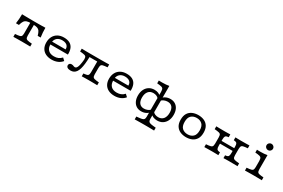

<svg xmlns="http://www.w3.org/2000/svg" viewBox="110 -1875 4875 3308"><g transform="rotate(30 2548.0 -220.5)"><path d="M293.5 -2.4Q240.3 -2.4 201.6 -1.6Q162.9 -0.8 125.8 0V-56.5L175 -61.3Q225 -66.1 241.1 -82.3Q257.3 -98.4 257.3 -142.7V-206.5H329.8V-142.7Q329.8 -98.4 346 -82.3Q362.1 -66.1 412.1 -61.3L461.3 -56.5V0Q424.2 -0.8 385.5 -1.6Q346.8 -2.4 293.5 -2.4ZM279 -355.6Q224.2 -355.6 191.5 -345.2Q158.9 -334.7 139.9 -306.9Q121 -279 106.5 -225H47.6Q54.8 -273.4 58.1 -317.7Q61.3 -362.1 61.3 -412.1Q96 -411.3 129.8 -410.5Q163.7 -409.7 198.4 -409.7L279 -408.9H308.1H388.7Q423.4 -408.9 457.3 -409.7Q491.1 -410.5 525.8 -411.3Q525.8 -361.3 529 -316.9Q532.3 -272.6 539.5 -224.2H480.6Q466.1 -278.2 447.2 -306Q428.2 -333.9 396 -344.4Q363.7 -354.8 308.1 -354.8ZM257.3 -206.5V-371H329.8V-206.5Z M890.3 11.3Q821.8 11.3 771 -13.7Q720.2 -38.7 692.7 -86.3Q665.3 -133.9 665.3 -200.8Q665.3 -268.5 692.3 -319.4Q719.4 -370.2 769.8 -398.4Q820.2 -426.6 889.5 -426.6Q959.7 -426.6 1005.6 -402Q1051.6 -377.4 1073.4 -328.2Q1095.2 -279 1092.7 -204.8H709.7L708.9 -262.1H1013.7Q1015.3 -296.8 1000.8 -320.6Q986.3 -344.4 957.7 -357.3Q929 -370.2 887.9 -370.2Q825.8 -370.2 787.9 -337.9Q750 -305.6 743.5 -247.6L746 -245.2Q745.2 -239.5 744.4 -229.8Q743.5 -220.2 743.5 -209.7Q743.5 -136.3 783.5 -96.8Q823.4 -57.3 897.6 -57.3Q945.2 -57.3 980.6 -72.2Q1016.1 -87.1 1046.8 -120.2L1093.5 -76.6Q1059.7 -33.9 1007.3 -11.3Q954.8 11.3 890.3 11.3Z M1626.6 -2.4Q1582.3 -2.4 1549.6 -1.6Q1516.9 -0.8 1486.3 0V-56.5L1516.1 -59.7Q1562.1 -63.7 1576.2 -81Q1590.3 -98.4 1590.3 -142.7V-206.5H1662.9V-142.7Q1662.9 -98.4 1679 -82.3Q1695.2 -66.1 1745.2 -61.3L1794.4 -56.5V0Q1757.3 -0.8 1718.5 -1.6Q1679.8 -2.4 1626.6 -2.4ZM1268.5 11.3Q1227.4 11.3 1204.8 -3.6Q1182.3 -18.5 1182.3 -45.2Q1182.3 -66.9 1196.4 -79.8Q1210.5 -92.7 1233.9 -92.7Q1249.2 -92.7 1260.5 -88.7Q1271.8 -84.7 1281.9 -80.2Q1291.9 -75.8 1301.6 -75.8Q1313.7 -75.8 1325 -82.7Q1336.3 -89.5 1346.4 -109.3Q1356.5 -129 1364.9 -167.7Q1373.4 -206.5 1379 -270.2Q1379.8 -315.3 1363.7 -331Q1347.6 -346.8 1297.6 -351.6L1248.4 -356.5V-412.9Q1285.5 -412.1 1324.2 -411.3Q1362.9 -410.5 1416.1 -410.5H1417.7H1625.8H1626.6Q1679.8 -410.5 1718.5 -411.3Q1757.3 -412.1 1794.4 -412.9V-356.5L1745.2 -351.6Q1695.2 -346.8 1679 -331Q1662.9 -315.3 1662.9 -270.2V-206.5H1590.3V-367.7L1605.6 -354H1421L1437.1 -362.1Q1435.5 -281.5 1428.6 -220.2Q1421.8 -158.9 1408.9 -114.9Q1396 -71 1376.2 -43.1Q1356.5 -15.3 1329.8 -2Q1303.2 11.3 1268.5 11.3Z M2138.7 11.3Q2070.2 11.3 2019.4 -13.7Q1968.5 -38.7 1941.1 -86.3Q1913.7 -133.9 1913.7 -200.8Q1913.7 -268.5 1940.7 -319.4Q1967.7 -370.2 2018.1 -398.4Q2068.5 -426.6 2137.9 -426.6Q2208.1 -426.6 2254 -402Q2300 -377.4 2321.8 -328.2Q2343.5 -279 2341.1 -204.8H1958.1L1957.3 -262.1H2262.1Q2263.7 -296.8 2249.2 -320.6Q2234.7 -344.4 2206 -357.3Q2177.4 -370.2 2136.3 -370.2Q2074.2 -370.2 2036.3 -337.9Q1998.4 -305.6 1991.9 -247.6L1994.4 -245.2Q1993.5 -239.5 1992.7 -229.8Q1991.9 -220.2 1991.9 -209.7Q1991.9 -136.3 2031.9 -96.8Q2071.8 -57.3 2146 -57.3Q2193.5 -57.3 2229 -72.2Q2264.5 -87.1 2295.2 -120.2L2341.9 -76.6Q2308.1 -33.9 2255.6 -11.3Q2203.2 11.3 2138.7 11.3Z M2840.3 183.9Q2800 183.9 2766.9 184.3Q2733.9 184.7 2704.8 185.1Q2675.8 185.5 2647.6 186.3V129.8L2697.6 125Q2741.1 121 2764.1 113.3Q2787.1 105.6 2795.6 89.5Q2804 73.4 2804 43.5V-450.8Q2804 -500 2787.9 -517.7Q2771.8 -535.5 2721.8 -540.3L2672.6 -545.2V-601.6Q2683.9 -600.8 2700.8 -600.4Q2717.7 -600 2737.9 -600Q2776.6 -600 2813.3 -602.8Q2850 -605.6 2876.6 -611.3V-601.6V43.5Q2876.6 73.4 2885.1 89.5Q2893.5 105.6 2916.9 113.3Q2940.3 121 2983.1 125L3033.1 129.8V186.3Q3004.8 185.5 2975.8 185.1Q2946.8 184.7 2914.1 184.3Q2881.5 183.9 2840.3 183.9ZM2671.8 11.3Q2616.1 11.3 2575.4 -14.5Q2534.7 -40.3 2512.1 -87.9Q2489.5 -135.5 2489.5 -200Q2489.5 -268.5 2514.5 -319.4Q2539.5 -370.2 2585.1 -398.4Q2630.6 -426.6 2691.1 -426.6Q2733.9 -426.6 2768.1 -412.5Q2802.4 -398.4 2817.7 -374.2L2806.5 -324.2Q2792.7 -344.4 2764.1 -356Q2735.5 -367.7 2702.4 -367.7Q2638.7 -367.7 2603.2 -324.2Q2567.7 -280.6 2567.7 -203.2Q2567.7 -130.6 2599.6 -91.9Q2631.5 -53.2 2690.3 -53.2Q2727.4 -53.2 2762.1 -68.1Q2796.8 -83.1 2812.9 -105.6L2821.8 -62.9Q2809.7 -31.5 2766.9 -10.1Q2724.2 11.3 2671.8 11.3ZM2989.5 11.3Q2946.8 11.3 2912.9 -2.8Q2879 -16.9 2862.9 -41.1L2874.2 -91.1Q2887.9 -71 2916.5 -59.3Q2945.2 -47.6 2978.2 -47.6Q3041.9 -47.6 3077.4 -91.1Q3112.9 -134.7 3112.9 -212.1Q3112.9 -284.7 3081.5 -323.4Q3050 -362.1 2990.3 -362.1Q2953.2 -362.1 2918.5 -347.6Q2883.9 -333.1 2867.7 -309.7L2858.9 -352.4Q2871 -383.9 2914.1 -405.2Q2957.3 -426.6 3008.9 -426.6Q3064.5 -426.6 3105.6 -400.8Q3146.8 -375 3169 -327.4Q3191.1 -279.8 3191.1 -215.3Q3191.1 -146.8 3166.1 -96Q3141.1 -45.2 3096 -16.9Q3050.8 11.3 2989.5 11.3Z M3563.7 11.3Q3500 11.3 3448.4 -11.3Q3396.8 -33.9 3366.1 -81.9Q3335.5 -129.8 3335.5 -207.3Q3335.5 -284.7 3365.7 -333.1Q3396 -381.5 3448 -404Q3500 -426.6 3563.7 -426.6Q3628.2 -426.6 3679.4 -404Q3730.6 -381.5 3760.9 -333.1Q3791.1 -284.7 3791.1 -207.3Q3791.1 -130.6 3760.9 -82.3Q3730.6 -33.9 3679.4 -11.3Q3628.2 11.3 3563.7 11.3ZM3563.7 -45.2Q3629 -45.2 3671 -83.1Q3712.9 -121 3712.9 -207.3Q3712.9 -293.5 3671 -331.9Q3629 -370.2 3563.7 -370.2Q3497.6 -370.2 3455.6 -331.9Q3413.7 -293.5 3413.7 -207.3Q3413.7 -121 3455.6 -83.1Q3497.6 -45.2 3563.7 -45.2Z M4416.9 -2.4Q4382.3 -2.4 4356 -1.6Q4329.8 -0.8 4305.6 0V-56.5L4314.5 -57.3Q4356.5 -61.3 4368.5 -79.8Q4380.6 -98.4 4380.6 -142.7V-206.5H4453.2V-142.7Q4453.2 -98.4 4469.4 -82.3Q4485.5 -66.1 4535.5 -61.3L4584.7 -56.5V0Q4547.6 -0.8 4508.9 -1.6Q4470.2 -2.4 4416.9 -2.4ZM4092.7 -2.4Q4039.5 -2.4 4000.8 -1.6Q3962.1 -0.8 3925 0V-56.5L3974.2 -61.3Q4024.2 -66.1 4040.3 -82.3Q4056.5 -98.4 4056.5 -142.7V-270.2Q4056.5 -315.3 4040.3 -331Q4024.2 -346.8 3974.2 -351.6L3925 -356.5V-412.9Q3962.1 -412.1 4000.8 -411.3Q4039.5 -410.5 4092.7 -410.5Q4128.2 -410.5 4154 -411.3Q4179.8 -412.1 4204 -412.9V-356.5L4195.2 -355.6Q4153.2 -352.4 4141.1 -333.9Q4129 -315.3 4129 -270.2V-142.7Q4129 -98.4 4141.1 -79.8Q4153.2 -61.3 4195.2 -57.3L4204 -56.5V0Q4179.8 -0.8 4154 -1.6Q4128.2 -2.4 4092.7 -2.4ZM4380.6 -206.5V-270.2Q4380.6 -315.3 4368.5 -333.9Q4356.5 -352.4 4314.5 -355.6L4305.6 -356.5V-412.9Q4329.8 -412.1 4356 -411.3Q4382.3 -410.5 4416.9 -410.5Q4470.2 -410.5 4508.9 -411.3Q4547.6 -412.1 4584.7 -412.9V-356.5L4535.5 -351.6Q4485.5 -346.8 4469.4 -331Q4453.2 -315.3 4453.2 -270.2V-206.5ZM4101.6 -186.3V-241.1H4406.5V-186.3Z M4864.5 -206.5V-263.7Q4864.5 -312.9 4848.4 -330.6Q4832.3 -348.4 4782.3 -353.2L4733.1 -358.1V-414.5Q4744.4 -413.7 4761.3 -413.3Q4778.2 -412.9 4798.4 -412.9Q4837.1 -412.9 4873.8 -415.7Q4910.5 -418.5 4937.1 -424.2V-414.5V-206.5ZM4900.8 -2.4Q4847.6 -2.4 4808.9 -1.6Q4770.2 -0.8 4733.1 0V-56.5L4782.3 -61.3Q4832.3 -66.1 4848.4 -82.3Q4864.5 -98.4 4864.5 -142.7V-206.5H4937.1V-142.7Q4937.1 -98.4 4953.2 -82.3Q4969.4 -66.1 5019.4 -61.3L5068.5 -56.5V0Q5031.5 -0.8 4992.7 -1.6Q4954 -2.4 4900.8 -2.4ZM4900.8 -502.4Q4874.2 -502.4 4855.2 -521Q4836.3 -539.5 4836.3 -565.3Q4836.3 -591.1 4855.2 -609.7Q4874.2 -628.2 4900.8 -628.2Q4927.4 -628.2 4946.4 -609.7Q4965.3 -591.1 4965.3 -565.3Q4965.3 -539.5 4946.4 -521Q4927.4 -502.4 4900.8 -502.4Z"/></g></svg>

Font: Playfair 5pt SemiExpanded Light
Style: Regular
Weight: 300
Width: 6
Designer: Claus Eggers Sørensen
Foundry: Claus Eggers Sørensen
Version: Version 2.203